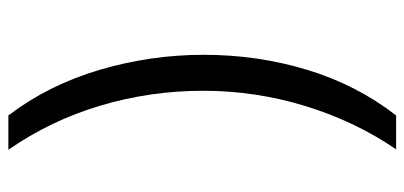

<svg xmlns="http://www.w3.org/2000/svg" viewBox="-274 -558 967 459"><g transform="rotate(90 209.5 -328.5)"><path d="M256 135Q183 39 147 -83Q111 -205 111 -332Q111 -461 147 -579.5Q183 -698 256 -792H337Q270 -694 233.5 -575Q197 -456 197 -331Q197 -204 232.5 -85Q268 34 338 135Z"/></g></svg>

Font: uhindi15
Style: Book
Weight: 400
Designer: Jelle Bosma - Monotype Design Team
Foundry: Monotype Imaging Inc.
Version: Version 2.003